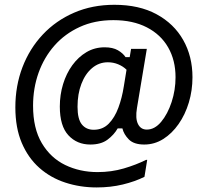

<svg xmlns="http://www.w3.org/2000/svg" viewBox="-20 -682 865 813"><path d="M389.2 111.7Q319.2 111.7 256.7 91.2Q194.2 70.8 146.7 28.8Q99.2 -13.3 72.1 -77.1Q45 -140.8 45 -227.5Q45 -318.3 75 -397.1Q105 -475.8 160.8 -535.4Q216.7 -595 293.8 -628.3Q370.8 -661.7 464.2 -661.7Q569.2 -661.7 642.9 -621.7Q716.7 -581.7 755.8 -512.5Q795 -443.3 795 -355Q795 -299.2 779.6 -247.9Q764.2 -196.7 736.2 -156.7Q708.3 -116.7 671.2 -93.3Q634.2 -70 590.8 -70Q546.7 -70 525.4 -91.7Q504.2 -113.3 498.3 -138.3H478.3Q462.5 -110.8 435 -90.4Q407.5 -70 362.5 -70Q305.8 -70 269.6 -109.2Q233.3 -148.3 233.3 -230.8Q233.3 -280.8 247.1 -325.8Q260.8 -370.8 286.2 -405.8Q311.7 -440.8 346.2 -461.2Q380.8 -481.7 423.3 -481.7Q457.5 -481.7 479.2 -469.2Q500.8 -456.7 511.7 -440H529.2L535 -475H601.7L560 -225Q552.5 -180.8 564.2 -157.1Q575.8 -133.3 601.7 -133.3Q635 -133.3 662.5 -166.2Q690 -199.2 706.7 -250Q723.3 -300.8 723.3 -355Q723.3 -426.7 692.1 -481.2Q660.8 -535.8 601.7 -566.2Q542.5 -596.7 460 -596.7Q380.8 -596.7 317.9 -567.9Q255 -539.2 210.8 -489.2Q166.7 -439.2 143.3 -373.8Q120 -308.3 120 -234.2Q120 -138.3 157.1 -75.8Q194.2 -13.3 256.2 16.7Q318.3 46.7 393.3 46.7Q451.7 46.7 504.2 31.3Q556.7 15.8 598.3 -5H603.3L591.7 66.7Q551.7 86.7 500 99.2Q448.3 111.7 389.2 111.7ZM376.7 -132.5Q415 -132.5 440.4 -158.3Q465.8 -184.2 481.2 -225.8Q496.7 -267.5 504.2 -315.8L515.8 -386.7Q501.7 -400.8 480.8 -409.6Q460 -418.3 436.7 -418.3Q399.2 -418.3 370 -393.8Q340.8 -369.2 324.6 -326.7Q308.3 -284.2 308.3 -230Q308.3 -177.5 326.7 -155Q345 -132.5 376.7 -132.5Z"/></svg>

Font: Familjen Grotesk
Style: Italic
Weight: 400
Italic angle: -9.46201°
Designer: Anders Wikstroem, Jonas Baeckman, Matilda Gysing, Kristian Moeller
Foundry: Familjen STHLM AB
Version: Version 2.000